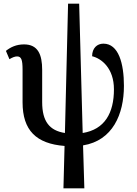

<svg xmlns="http://www.w3.org/2000/svg" viewBox="-20 -780 743 1038"><path d="M323 238H436L429 6C589 -20 650 -162 650 -316C650 -437 621 -544 539 -544C505 -544 478 -520 478 -476C528 -464 596 -412 596 -297C596 -169 546 -80 427 -61L408 -760H348L331 -61C248 -74 208 -123 208 -228V-402C208 -484 186 -540 110 -540C68 -540 37 -525 12 -505L31 -460C46 -469 60 -475 72 -475C95 -475 102 -458 102 -403V-227C102 -75 176 -3 329 9Z"/></svg>

Font: Noto Serif SemiCondensed Medium
Style: Regular
Weight: 500
Width: 4
Designer: Monotype Design Team
Foundry: Monotype Imaging Inc.
Version: Version 2.014